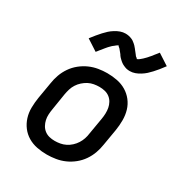

<svg xmlns="http://www.w3.org/2000/svg" viewBox="-180 -888 959 1021"><g transform="rotate(30 300.0 -377.0)"><path d="M255 8Q223 8 193 2Q163 -4 138 -19Q113 -34 95.5 -57Q78 -80 69 -108.5Q60 -137 60.5 -168.5Q61 -200 66 -231L83 -331Q87 -358 96.5 -384.5Q106 -411 122.5 -435Q139 -459 162 -477.5Q185 -496 211 -507.5Q237 -519 264.5 -523.5Q292 -528 318 -528Q350 -528 380 -522Q410 -516 435 -501Q460 -486 478 -463Q496 -440 504.5 -411.5Q513 -383 513 -351.5Q513 -320 508 -289L491 -189Q487 -162 477.5 -135.5Q468 -109 451.5 -85Q435 -61 412 -42.5Q389 -24 363 -12.5Q337 -1 309 3.5Q281 8 255 8ZM255 -76Q271 -76 288 -79Q305 -82 321 -90Q337 -98 350.5 -110.5Q364 -123 373.5 -138Q383 -153 388.5 -169.5Q394 -186 396 -203L413 -303Q416 -320 416.5 -337.5Q417 -355 414 -371Q411 -387 403 -401.5Q395 -416 382 -426Q369 -436 352.5 -440Q336 -444 318 -444Q302 -444 285 -441Q268 -438 252.5 -430Q237 -422 223 -409.5Q209 -397 199.5 -382Q190 -367 185 -350.5Q180 -334 177 -317L161 -217Q158 -200 157 -182.5Q156 -165 159.5 -149Q163 -133 171 -118.5Q179 -104 192 -94Q205 -84 221 -80Q237 -76 255 -76ZM207 -595 139 -639Q152 -656 164 -670.5Q176 -685 187 -697Q198 -709 209 -719Q220 -729 235 -738.5Q250 -748 265.5 -753.5Q281 -759 297 -759Q302 -759 307 -758.5Q312 -758 317 -757Q322 -756 326.5 -754.5Q331 -753 336 -751Q341 -749 345 -746.5Q349 -744 352.5 -741Q356 -738 360 -735Q364 -732 367.5 -728Q371 -724 374 -720.5Q377 -717 380 -713.5Q383 -710 384.5 -707.5Q386 -705 390.5 -700Q395 -695 398 -690.5Q401 -686 404 -682.5Q407 -679 411 -677Q415 -675 415 -671L420 -673Q424 -675 427 -677Q430 -679 434 -682.5Q438 -686 440.5 -688Q443 -690 445 -692Q447 -694 449 -696Q451 -698 453.5 -700.5Q456 -703 458.5 -705.5Q461 -708 463.5 -711Q466 -714 468.5 -717Q471 -720 474 -723Q477 -726 479.5 -729.5Q482 -733 485 -737Q488 -741 491.5 -745Q495 -749 498 -753Q501 -757 505 -762L573 -718Q560 -700 548 -685.5Q536 -671 525 -659Q514 -647 503 -637Q492 -627 477 -617.5Q462 -608 446.5 -602.5Q431 -597 415 -597Q410 -597 405 -597.5Q400 -598 395 -599Q390 -600 385.5 -602Q381 -604 376 -606Q371 -608 367 -610.5Q363 -613 359.5 -615.5Q356 -618 352 -621.5Q348 -625 344.5 -628.5Q341 -632 337.5 -635.5Q334 -639 331.5 -643Q329 -647 327.5 -649.5Q326 -652 321.5 -657Q317 -662 314 -666Q311 -670 308 -673.5Q305 -677 301 -679.5Q297 -682 297 -685V-686L292 -684Q287 -681 284.5 -679Q282 -677 278 -673.5Q274 -670 271.5 -668.5Q269 -667 267 -665Q265 -663 263 -661Q261 -659 258.5 -656.5Q256 -654 253.5 -651.5Q251 -649 248.5 -646Q246 -643 243.5 -640Q241 -637 238 -633.5Q235 -630 232.5 -626.5Q230 -623 227 -619.5Q224 -616 220.5 -612Q217 -608 214 -603.5Q211 -599 207 -595Z"/></g></svg>

Font: Iosevka HT Medium Extended
Style: Italic
Weight: 500
Width: 7
Italic angle: -9°
Monospace: yes
Designer: Belleve Invis
Foundry: Belleve Invis
Version: Version 32.3.0; ttfautohint (v1.8.4)